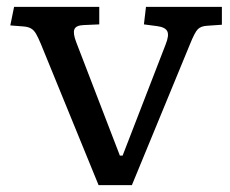

<svg xmlns="http://www.w3.org/2000/svg" viewBox="-20 -539 671 559"><path d="M267 0 99 -411Q91 -430 85 -440.5Q79 -451 70.5 -456Q62 -461 48 -462L10 -465L21 -519H269V-468L223 -466Q201 -465 196.5 -453.5Q192 -442 202 -416L329 -86H337L462 -409Q473 -436 467 -448Q461 -460 437 -463L399 -468L405 -519H626V-467L583 -464Q565 -463 556 -454Q547 -445 533 -410L364 0Z"/></svg>

Font: Literata Variable Black
Style: Regular
Weight: 900
Designer: Latin by Veronika Burian and Jose Scaglione. Greek by Irene Vlachou. Cyrillic by Vera Evstafieva.
Foundry: TypeTogether
Version: Version 3.021